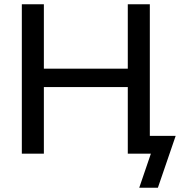

<svg xmlns="http://www.w3.org/2000/svg" viewBox="-20 -725 849 906"><path d="M83 0V-705H187V-401H583V-705H687V-84H809L725 161H637L692 0H583V-314H187V0Z"/></svg>

Font: Mulish SemiBold
Style: Regular
Weight: 600
Designer: Vernon Adams
Foundry: Vernon Adams
Version: Version 3.603; ttfautohint (v1.8.3)